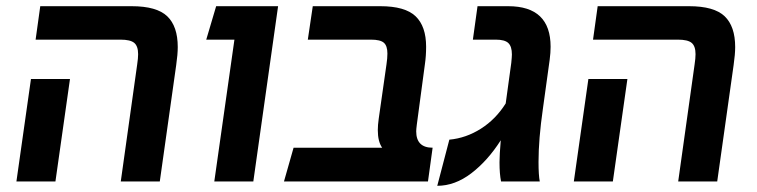

<svg xmlns="http://www.w3.org/2000/svg" viewBox="-20 -586 2445 620"><path d="M423 -378Q426 -398 426 -411Q426 -437 413.5 -447.5Q401 -458 369 -458H95L110 -566H405Q486 -566 520 -533.5Q554 -501 554 -434Q554 -411 549 -376L496 0H370ZM80 -331H206L159 0H33Z M737 -458H646L678 -566H878L798 0H672Z M1324 -162Q1324 -109 1377 -109L1362 0H897L928 -109H1214Q1200 -129 1200 -166Q1200 -182 1203 -203L1228 -378Q1231 -398 1231 -413Q1231 -438 1219.5 -448Q1208 -458 1178 -458H974L990 -566H1208Q1288 -566 1322 -533.5Q1356 -501 1356 -435Q1356 -405 1352 -378L1326 -184Q1324 -168 1324 -162Z M1758 -435Q1758 -416 1755 -393L1733 -234Q1719 -137 1719 -63Q1719 -20 1723 0H1598Q1593 -24 1593 -62Q1593 -85 1597 -133Q1555 -67 1502 -26.5Q1449 14 1392 14L1431 -135Q1485 -140 1533 -170.5Q1581 -201 1613 -252L1631 -383Q1633 -403 1633 -410Q1633 -436 1621.5 -447Q1610 -458 1581 -458H1507L1522 -566H1621Q1758 -566 1758 -435Z M2223 -378Q2226 -398 2226 -411Q2226 -437 2213.5 -447.5Q2201 -458 2169 -458H1895L1910 -566H2205Q2286 -566 2320 -533.5Q2354 -501 2354 -434Q2354 -411 2349 -376L2296 0H2170ZM1880 -331H2006L1959 0H1833Z"/></svg>

Font: FiraGO Medium
Style: Italic
Weight: 500
Italic angle: -8°
Designer: bBox Type GmbH
Foundry: bBox Type GmbH
Version: Version 1.001